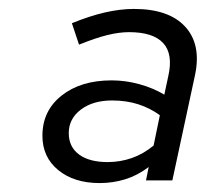

<svg xmlns="http://www.w3.org/2000/svg" viewBox="-20 -729 461 430"><path d="M203 -319Q146 -319 110.5 -348Q75 -377 75 -425Q75 -481 118 -515Q161 -549 230 -549Q261 -549 292 -540.5Q323 -532 348 -517L357 -559Q368 -608 345.5 -632.5Q323 -657 269 -657Q247 -657 220.5 -650.5Q194 -644 157 -629L141 -677Q180 -693 214.5 -701Q249 -709 280 -709Q358 -709 394.5 -669.5Q431 -630 417 -562L366 -325H307L313 -355Q288 -336 260.5 -327.5Q233 -319 203 -319ZM134 -431Q134 -400 157 -383Q180 -366 221 -366Q249 -366 275 -375Q301 -384 324 -403L338 -471Q316 -487 289.5 -495.5Q263 -504 231 -504Q188 -504 161 -483.5Q134 -463 134 -431Z"/></svg>

Font: Red Hat Text
Style: Italic
Weight: 400
Italic angle: -12°
Designer: Pentagram / MCKL
Foundry: Pentagram / MCKL
Version: Version 1.005; Red Hat Text Italic